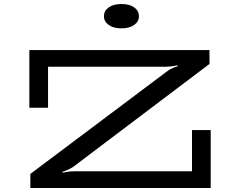

<svg xmlns="http://www.w3.org/2000/svg" viewBox="-20 -935 1188 955"><path d="M131 -70 808 -578Q823 -590 839.5 -597Q856 -604 864 -605L863 -610Q859 -609 840 -606Q821 -603 800 -603H219V-399H126V-686H1022V-617L344 -105Q323 -91 290 -80V-76Q294 -77 312.5 -80Q331 -83 350 -83H935V-288H1028V0H131ZM497 -854Q497 -881 520.5 -898Q544 -915 584 -915Q625 -915 648 -898Q671 -881 671 -854Q671 -828 647.5 -811Q624 -794 584 -794Q544 -794 520.5 -811Q497 -828 497 -854Z"/></svg>

Font: BioRhyme Expanded
Style: Regular
Weight: 400
Width: 7
Designer: Aoife Mooney
Foundry: Aoife Mooney Type
Version: Version 1.001